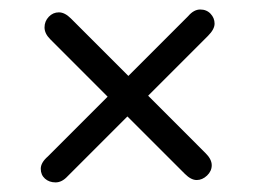

<svg xmlns="http://www.w3.org/2000/svg" viewBox="-20 -424 530 398"><path d="M406.2 -106.4Q418.9 -93.8 418.9 -81.5Q418.9 -69.3 409.2 -60.1Q399.4 -50.8 387.7 -50.8Q376 -50.8 363.3 -63.5L244.1 -182.6L120.1 -58.6Q108.4 -45.9 95.2 -45.9Q82 -45.9 73.2 -53.7Q64.5 -61.5 64.5 -74.2Q64.5 -86.9 79.1 -99.6L203.1 -223.6L84 -342.8Q72.3 -354.5 72.3 -367.2Q72.3 -379.9 81.1 -389.2Q89.8 -398.4 102.1 -398.4Q114.3 -398.4 127 -385.7L246.1 -266.6L370.1 -390.6Q381.8 -404.3 395 -404.3Q408.2 -404.3 416.5 -395.5Q424.8 -386.7 424.8 -375Q424.8 -363.3 411.1 -349.6L287.1 -225.6Z"/></svg>

Font: Jura
Style: Medium
Weight: 500
Version: Version 2.6.1